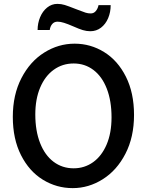

<svg xmlns="http://www.w3.org/2000/svg" viewBox="-20 -948 762 980"><path d="M356 -624Q298.8 -624 254.4 -592Q210 -560.1 185.1 -501.2Q160.2 -442.4 160.2 -363.8Q160.2 -280.3 184.6 -218Q209 -155.8 253.4 -122.3Q297.9 -88.9 356 -88.9Q411.1 -88.9 455.1 -120.1Q499 -151.4 524.2 -210.2Q549.3 -269 549.3 -349.1Q549.3 -433.1 525.1 -495.4Q501 -557.6 457 -590.8Q413.1 -624 356 -624ZM351.1 12.2Q268.6 12.2 198.7 -30.8Q128.9 -73.7 87.2 -156.2Q45.4 -238.8 45.4 -351.6Q45.4 -464.4 89.4 -549.3Q133.3 -634.3 205.8 -679.7Q278.3 -725.1 360.8 -725.1Q442.4 -725.1 511.7 -682.1Q581.1 -639.2 622.6 -556.6Q664.1 -474.1 664.1 -361.3Q664.1 -248.5 620.4 -163.6Q576.7 -78.6 504.6 -33.2Q432.6 12.2 351.1 12.2ZM272.9 -928.2Q292.5 -928.2 310.5 -922.6Q328.6 -917 365.7 -902.3L378.4 -897.5Q404.3 -887.2 417 -883.3Q429.7 -879.4 442.9 -879.4Q459 -879.4 469.2 -891.8Q479.5 -904.3 482.9 -921.9H544.9Q544.9 -885.7 532 -855.2Q519 -824.7 495.4 -806.6Q471.7 -788.6 440.9 -788.6Q421.9 -788.6 402.6 -794.4Q383.3 -800.3 356 -812.5Q325.7 -825.7 306.9 -831.5Q288.1 -837.4 273.9 -837.4Q256.8 -837.4 246.6 -825.4Q236.3 -813.5 233.9 -794.9H171.9Q171.9 -829.1 184.6 -859.9Q197.3 -890.6 220.5 -909.4Q243.7 -928.2 272.9 -928.2Z"/></svg>

Font: Lesson One Medium
Style: Regular
Weight: 500
Designer: But Ko, Victor Gaultney, Annie Olsen, Julie Remington, Don Collingsworth, Eric Hays, Becca Hirsbrunner
Version: Version 1.100